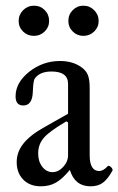

<svg xmlns="http://www.w3.org/2000/svg" viewBox="-20 -637 412 668"><path d="M98.1 -512.2Q75.7 -512.2 60.3 -527.3Q44.9 -542.5 44.9 -564Q44.9 -585.9 60.5 -601.6Q76.2 -617.2 98.1 -617.2Q120.6 -617.2 135.7 -601.8Q150.9 -586.4 150.9 -564Q150.9 -542.5 135.3 -527.3Q119.6 -512.2 98.1 -512.2ZM270 -512.2Q248.5 -512.2 233.2 -527.3Q217.8 -542.5 217.8 -564Q217.8 -586.4 233.2 -601.8Q248.5 -617.2 270 -617.2Q292 -617.2 307.6 -601.6Q323.2 -585.9 323.2 -564Q323.2 -542.5 307.6 -527.3Q292 -512.2 270 -512.2ZM122.1 11.2Q84 11.2 61 -12Q38.1 -35.2 38.1 -73.2Q38.1 -108.4 61.8 -137.9Q85.4 -167.5 134.8 -194.8L216.8 -241.2V-345.2Q216.8 -388.2 159.2 -388.2Q118.2 -388.2 101.1 -363.8Q95.7 -356.9 94.2 -317.9Q92.8 -270 61 -270Q34.2 -270 34.2 -301.8Q34.2 -349.6 81.5 -387.2Q128.9 -424.8 189 -424.8Q232.4 -424.8 262.2 -403.8Q278.8 -392.6 285.4 -376.7Q292 -360.8 292 -332V-97.2Q292 -42 325.2 -42Q339.4 -42 355 -59.1Q357.4 -61.5 362.1 -58.8Q366.7 -56.2 369.9 -51.3Q373 -46.4 371.1 -43Q354.5 -13.2 337.6 -1Q320.8 11.2 294.9 11.2Q240.2 11.2 223.1 -45.9Q196.8 -14.2 174.3 -1.5Q151.9 11.2 122.1 11.2ZM163.1 -38.1Q183.1 -38.1 200 -56.4Q216.8 -74.7 216.8 -97.2V-210.9L210.9 -214.8Q153.3 -181.2 133.1 -158.2Q112.8 -135.3 112.8 -103Q112.8 -75.2 127.2 -56.6Q141.6 -38.1 163.1 -38.1Z"/></svg>

Font: Junicode SmCond
Style: Regular
Weight: 400
Width: 4
Designer: Peter S. Baker
Version: Version 2.206